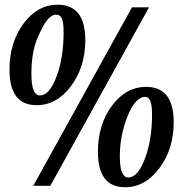

<svg xmlns="http://www.w3.org/2000/svg" viewBox="-20 -783 772 809"><path d="M620.6 -300.8Q621.1 -375 591.8 -375Q550.8 -375 517.8 -293.9Q484.9 -212.9 484.9 -124Q484.9 -35.2 521 -35.2Q560.5 -35.2 590.6 -114.5Q620.6 -193.8 620.6 -300.8ZM711.9 -268.1Q711.9 -155.3 651.9 -74.7Q591.8 5.9 506.8 5.9Q392.6 5.9 392.6 -143.1Q392.6 -258.3 451.7 -337.6Q510.7 -417 595.7 -417Q711.9 -417 711.9 -268.1ZM191.9 0H120.1L536.1 -752H607.9ZM148.4 -380.9Q188 -380.9 218 -460.2Q248 -539.6 248 -647Q248 -687 241 -704.1Q233.9 -721.2 215.8 -721.2Q197.8 -721.2 179 -698.7Q160.2 -676.3 136.2 -618.2Q112.3 -560.1 112.3 -470.7Q112.3 -380.9 148.4 -380.9ZM223.1 -763.2Q339.4 -763.2 339.4 -613.8Q339.4 -501 279.3 -420.4Q219.2 -339.8 134.3 -339.8Q20 -339.8 20 -488.8Q20 -604.5 79.1 -683.8Q138.2 -763.2 223.1 -763.2Z"/></svg>

Font: Lobster-Regular
Style: Regular
Weight: 400
Designer: Pablo Impallari
Foundry: Pablo Impallari
Version: Version 1.007; ttfautohint (v1.1) -l 8 -r 50 -G 50 -x 14 -D 